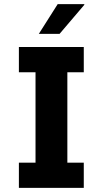

<svg xmlns="http://www.w3.org/2000/svg" viewBox="-20 -915 501 935"><path d="M169 -750H270L391 -892L390 -895H261ZM72 -686V-563H153V-123H72V0H388V-123H308V-563H388V-686Z"/></svg>

Font: Chivo
Style: Bold
Weight: 700
Designer: Hector Gatti
Foundry: Omnibus-Type
Version: Version 1.003;PS 001.003;hotconv 1.0.70;makeotf.lib2.5.58329